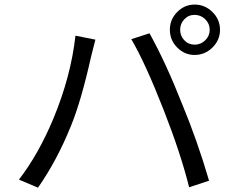

<svg xmlns="http://www.w3.org/2000/svg" viewBox="-20 -830 1040 856"><path d="M801.8 -744.1Q783.2 -724.6 783.2 -697.3Q783.2 -669.9 801.8 -650.4Q820.3 -630.9 847.7 -630.9Q875 -630.9 895 -650.4Q915 -669.9 915 -697.3Q915 -724.6 895 -744.1Q875 -763.7 847.7 -763.7Q820.3 -763.7 801.8 -744.1ZM847.7 -809.6Q893.6 -809.6 927.2 -776.4Q960.9 -743.2 960.9 -697.3Q960.9 -651.4 927.2 -618.2Q893.6 -585 847.7 -585Q802.7 -585 770 -618.2Q737.3 -651.4 737.3 -697.3Q737.3 -743.2 770 -776.4Q802.7 -809.6 847.7 -809.6ZM217.8 -300.8Q295.9 -488.3 316.4 -670.9L405.3 -653.3Q387.7 -585.9 386.7 -580.1Q341.8 -378.9 295.9 -267.6Q234.4 -115.2 149.4 6.8L64.5 -29.3Q152.3 -143.6 217.8 -300.8ZM710 -338.9Q627 -550.8 565.4 -655.3L646.5 -681.6Q719.7 -549.8 792 -366.2Q859.4 -204.1 912.1 -24.4L823.2 4.9Q786.1 -144.5 710 -338.9Z"/></svg>

Font: Gen Shin Gothic Regular
Style: Regular
Weight: 400
Designer: [Source Han Sans]
Ryoko NISHIZUKA  (kana & ideographs); Paul D. Hunt (Latin, Greek & Cyrillic); Wenlong ZHANG  (bopomofo
Version: Version 1.002.20150607